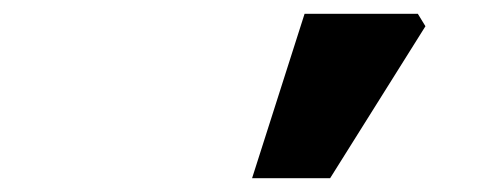

<svg xmlns="http://www.w3.org/2000/svg" viewBox="-20 -885 711 278"><path d="M421 -865H585L596 -847L458 -627H345Z"/></svg>

Font: Nebula Sans Bold
Style: Regular
Weight: 700
Italic angle: -9°
Designer: Paul D. Hunt for Adobe (as Source Sans)
Foundry: Nebula Entertainment & Broadcasting LLC
Version: Version 1.010